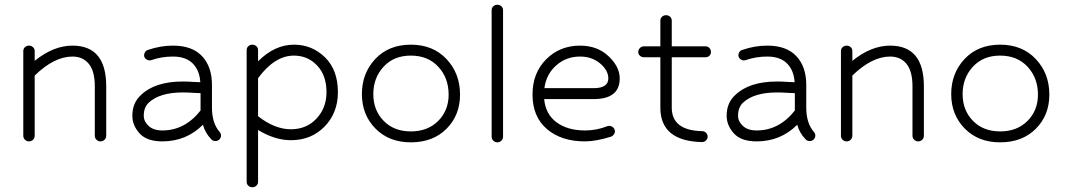

<svg xmlns="http://www.w3.org/2000/svg" viewBox="-20 -588 4485 808"><path d="M78 -17V-373Q78 -383 85 -389.5Q92 -396 102 -396Q112 -396 119 -389.5Q126 -383 126 -373V-332Q205 -396 285 -396Q427 -396 427 -225V-17Q427 -7 420 0Q413 7 403 7Q393 7 386 0Q379 -7 379 -17V-225Q379 -288 354 -319Q329 -350 285 -350Q208 -350 126 -270V-17Q126 -7 119 0Q112 7 102 7Q92 7 85 0Q78 -7 78 -17Z M663 7Q598 7 567.5 -26.5Q537 -60 537 -101Q537 -155 573 -188Q632 -245 750 -245Q760 -245 772 -244.5Q784 -244 799 -243Q814 -242 823 -242Q820 -292 791 -321Q762 -350 708 -350Q660 -350 617 -335Q608 -332 599 -336.5Q590 -341 587 -350Q585 -358 589.5 -367Q594 -376 603 -378Q655 -396 708 -396Q789 -396 830.5 -351.5Q872 -307 872 -231V-135Q872 -70 904 -33Q911 -25 910 -15.5Q909 -6 902 0Q895 6 885 5.5Q875 5 869 -2Q843 -29 834 -63Q764 7 663 7ZM824 -123V-196Q815 -196 800 -197Q785 -198 772.5 -198.5Q760 -199 750 -199Q652 -199 606 -156Q585 -136 585 -101Q585 -77 605.5 -58Q626 -39 663 -39Q758 -39 824 -123Z M1018 177V-377Q1018 -387 1025 -393.5Q1032 -400 1042 -400Q1052 -400 1059 -393.5Q1066 -387 1066 -377V-330Q1136 -400 1217 -400Q1293 -400 1347.5 -347Q1402 -294 1402 -200Q1402 -113 1346 -55.5Q1290 2 1204 2Q1137 2 1066 -41V177Q1066 187 1059 193.5Q1052 200 1042 200Q1032 200 1025 193.5Q1018 187 1018 177ZM1217 -354Q1136 -354 1066 -259V-99Q1136 -44 1204 -44Q1270 -44 1312 -89Q1354 -134 1354 -200Q1354 -271 1314.5 -312.5Q1275 -354 1217 -354Z M1709 11Q1617 11 1560 -47Q1503 -105 1503 -192Q1503 -280 1559.5 -340Q1616 -400 1709 -400Q1802 -400 1859 -339.5Q1916 -279 1916 -190Q1916 -103 1859 -46Q1802 11 1709 11ZM1868 -190Q1868 -260 1824.5 -307Q1781 -354 1709 -354Q1637 -354 1594 -307Q1551 -260 1551 -192Q1551 -124 1594.5 -79.5Q1638 -35 1709 -35Q1780 -35 1824 -79Q1868 -123 1868 -190Z M2049 -13V-545Q2049 -555 2056 -561.5Q2063 -568 2073 -568Q2083 -568 2090 -561.5Q2097 -555 2097 -545V-13Q2097 -3 2090 4Q2083 11 2073 11Q2063 11 2056 4Q2049 -3 2049 -13Z M2442 7Q2342 7 2281.5 -45Q2221 -97 2221 -190Q2221 -281 2278.5 -338.5Q2336 -396 2421 -396Q2494 -396 2541 -351.5Q2588 -307 2588 -258Q2588 -171 2478 -171H2270Q2276 -107 2322.5 -73Q2369 -39 2442 -39Q2491 -39 2536 -57Q2545 -60 2554 -56Q2563 -52 2566 -43Q2570 -35 2565.5 -26Q2561 -17 2552 -13Q2488 7 2442 7ZM2421 -350Q2363 -350 2321 -313Q2279 -276 2271 -217H2478Q2540 -217 2540 -258Q2540 -292 2505.5 -321Q2471 -350 2421 -350Z M2949 -347H2807V-135Q2807 -39 2935 -36Q2945 -36 2951.5 -29Q2958 -22 2958 -13Q2958 -4 2951 3Q2944 10 2935 10Q2759 6 2759 -135V-347H2690Q2680 -347 2673 -353.5Q2666 -360 2666 -369Q2666 -379 2673 -386Q2680 -393 2690 -393H2759V-501Q2759 -511 2766 -517.5Q2773 -524 2783 -524Q2793 -524 2800 -517.5Q2807 -511 2807 -501V-393H2949Q2959 -393 2965.5 -386Q2972 -379 2972 -369Q2972 -360 2965.5 -353.5Q2959 -347 2949 -347Z M3164 7Q3099 7 3068.5 -26.5Q3038 -60 3038 -101Q3038 -155 3074 -188Q3133 -245 3251 -245Q3261 -245 3273 -244.5Q3285 -244 3300 -243Q3315 -242 3324 -242Q3321 -292 3292 -321Q3263 -350 3209 -350Q3161 -350 3118 -335Q3109 -332 3100 -336.5Q3091 -341 3088 -350Q3086 -358 3090.5 -367Q3095 -376 3104 -378Q3156 -396 3209 -396Q3290 -396 3331.5 -351.5Q3373 -307 3373 -231V-135Q3373 -70 3405 -33Q3412 -25 3411 -15.5Q3410 -6 3403 0Q3396 6 3386 5.5Q3376 5 3370 -2Q3344 -29 3335 -63Q3265 7 3164 7ZM3325 -123V-196Q3316 -196 3301 -197Q3286 -198 3273.5 -198.5Q3261 -199 3251 -199Q3153 -199 3107 -156Q3086 -136 3086 -101Q3086 -77 3106.5 -58Q3127 -39 3164 -39Q3259 -39 3325 -123Z M3519 -17V-373Q3519 -383 3526 -389.5Q3533 -396 3543 -396Q3553 -396 3560 -389.5Q3567 -383 3567 -373V-332Q3646 -396 3726 -396Q3868 -396 3868 -225V-17Q3868 -7 3861 0Q3854 7 3844 7Q3834 7 3827 0Q3820 -7 3820 -17V-225Q3820 -288 3795 -319Q3770 -350 3726 -350Q3649 -350 3567 -270V-17Q3567 -7 3560 0Q3553 7 3543 7Q3533 7 3526 0Q3519 -7 3519 -17Z M4189 11Q4097 11 4040 -47Q3983 -105 3983 -192Q3983 -280 4039.5 -340Q4096 -400 4189 -400Q4282 -400 4339 -339.5Q4396 -279 4396 -190Q4396 -103 4339 -46Q4282 11 4189 11ZM4348 -190Q4348 -260 4304.5 -307Q4261 -354 4189 -354Q4117 -354 4074 -307Q4031 -260 4031 -192Q4031 -124 4074.5 -79.5Q4118 -35 4189 -35Q4260 -35 4304 -79Q4348 -123 4348 -190Z"/></svg>

Font: Hoogli
Style: Regular
Weight: 400
Designer: Anand Singh Naorem
Foundry: Brand New Type
Version: Version 1.00 b007